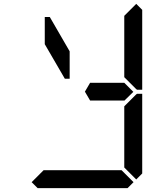

<svg xmlns="http://www.w3.org/2000/svg" viewBox="-20 -975 856 995"><path d="M686 -955 717 -924V-510H690L685 -514L624 -575V-607V-782V-887V-893ZM685 -485 690 -489H717V-76L686 -45L624 -107V-113V-218V-424ZM672 -31 641 0H175L144 -31L206 -93H226H362H454H590H610ZM624 -546 671 -499 624 -453V-454H606H604H475H454H447L420 -500L447 -546H454H475H488ZM341 -567H316L212 -746V-887H238L341 -709Z"/></svg>

Font: DSEG14 Classic
Style: Regular
Weight: 400
Designer: Keshikan(Twitter:@keshinomi_88pro)
Version: Version 0.46